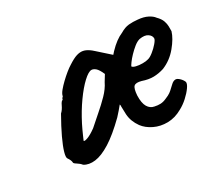

<svg xmlns="http://www.w3.org/2000/svg" viewBox="-81 -556 808 714"><g transform="rotate(-30 323.0 -199.0)"><path d="M113 -25Q106 -34 94.5 -41Q83 -48 84 -52Q84 -56 81.5 -62Q79 -68 74 -75Q70 -81 76 -102Q82 -123 97.5 -156Q113 -189 137 -231Q147 -240 154.5 -256Q162 -272 168 -272Q168 -275 170 -278Q172 -281 174 -282L175 -285Q177 -294 186.5 -305.5Q196 -317 209 -329.5Q222 -342 235.5 -353Q249 -364 259 -370Q282 -385 296.5 -389.5Q311 -394 323 -392Q335 -390 348 -381Q353 -378 364 -368Q375 -358 388 -346.5Q401 -335 411 -326L443 -298L426 -245Q423 -222 415 -203.5Q407 -185 395 -160L365 -98L355 -120Q352 -125 348 -135.5Q344 -146 343 -151Q339 -146 328 -133Q317 -120 311 -114Q262 -66 225 -43Q188 -20 160 -16.5Q132 -13 113 -25ZM159 -101Q161 -97 176 -102.5Q191 -108 213 -124Q234 -143 258 -163.5Q282 -184 303.5 -206Q325 -228 336 -251L352 -277Q342 -300 333 -307.5Q324 -315 316 -315Q303 -315 280.5 -294Q258 -273 233 -238Q208 -203 186 -160Q176 -140 167.5 -120.5Q159 -101 159 -101ZM526 -22Q496 -5 465 -4.5Q434 -4 408 -16.5Q382 -29 367 -49Q347 -77 345 -107.5Q343 -138 345 -178Q349 -219 371 -260Q393 -301 424 -333.5Q455 -366 484 -378Q504 -390 521.5 -391.5Q539 -393 558 -391Q583 -389 599.5 -380.5Q616 -372 623 -362Q637 -348 641.5 -335Q646 -322 646 -311.5Q646 -301 646 -291Q638 -264 611.5 -232Q585 -200 548 -185Q526 -178 504.5 -177.5Q483 -177 457 -186Q435 -192 426.5 -184.5Q418 -177 416 -147Q415 -115 424.5 -99Q434 -83 451 -80Q464 -77 476 -77.5Q488 -78 501 -84Q516 -90 523.5 -95.5Q531 -101 536.5 -106.5Q542 -112 549 -118Q554 -123 559 -125.5Q564 -128 569 -128Q576 -128 585 -119.5Q594 -111 598 -101Q600 -93 589.5 -78Q579 -63 562 -47.5Q545 -32 526 -22ZM518 -244Q527 -246 541 -257Q555 -268 566 -281Q577 -294 577 -300Q577 -312 564.5 -320.5Q552 -329 529 -325Q517 -322 504 -311.5Q491 -301 479 -288.5Q467 -276 459.5 -265.5Q452 -255 451 -252Q454 -247 466 -244Q478 -241 493.5 -241Q509 -241 518 -244Z"/></g></svg>

Font: Caveat SemiBold
Style: Regular
Weight: 600
Designer: Pablo Impallari
Foundry: Pablo Impallari
Version: Version 2.000